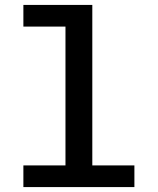

<svg xmlns="http://www.w3.org/2000/svg" viewBox="-20 -760 640 780"><path d="M75 -88H246V-652H75V-740H355V-88H526V0H75Z"/></svg>

Font: IBM Plex Mono Medium
Style: Regular
Weight: 500
Monospace: yes
Designer: Mike Abbink, Paul van der Laan, Pieter van Rosmalen
Foundry: Bold Monday
Version: Version 2.3